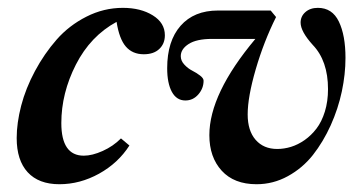

<svg xmlns="http://www.w3.org/2000/svg" viewBox="-20 -458 904 489"><path d="M131.3 11.2Q78.6 11.2 50.5 -19.3Q22.5 -49.8 22.5 -106.4Q22.5 -144.5 33.9 -188.7Q45.4 -232.9 69.1 -277.1Q92.8 -321.3 124.3 -357.2Q155.8 -393.1 200 -415.5Q244.1 -438 293 -438Q338.4 -438 369.1 -418.9Q399.9 -399.9 399.9 -368.2Q399.9 -346.7 385.7 -333.3Q371.6 -319.8 346.2 -319.8Q317.4 -319.8 300.5 -339.4Q283.7 -358.9 276.9 -402.3Q210.4 -366.2 173.3 -293.5Q136.2 -220.7 136.2 -144.5Q136.2 -61.5 193.4 -61.5Q214.8 -61.5 241.5 -73.5Q268.1 -85.4 288.1 -105.5L309.6 -87.4Q280.8 -42.5 232.2 -15.6Q183.6 11.2 131.3 11.2Z M633.3 11.2Q576.2 11.2 544.7 -23.2Q513.2 -57.6 513.2 -113.8Q513.2 -219.2 630.4 -358.9H520Q480.5 -358.9 460.4 -345.9Q440.4 -333 440.4 -314.9Q440.4 -303.2 449.5 -293.5Q458.5 -283.7 469.5 -278.1Q480.5 -272.5 489.5 -265.6Q498.5 -258.8 498.5 -252.4Q498.5 -232.9 485.1 -217.5Q471.7 -202.1 452.1 -202.1Q429.7 -202.1 417.7 -224.1Q405.8 -246.1 405.8 -284.2Q405.8 -353.5 439.9 -392.3Q474.1 -431.2 535.2 -431.2H669.4L683.1 -414.6Q651.9 -352.1 631.3 -281.5Q610.8 -210.9 610.8 -166.5Q610.8 -125 631.1 -101.8Q651.4 -78.6 686 -78.6Q703.6 -78.6 721.2 -84Q738.8 -89.4 755.9 -101.3Q772.9 -113.3 786.1 -130.6Q799.3 -147.9 807.4 -173.8Q815.4 -199.7 815.4 -231Q815.4 -303.2 776.4 -343.8Q745.6 -377.9 745.6 -400.4Q745.6 -416.5 757.8 -427.2Q770 -438 789.6 -438Q826.2 -438 843 -403.1Q859.9 -368.2 859.9 -310.5Q859.9 -269 850.6 -225.1Q841.3 -181.2 822.3 -138.9Q803.2 -96.7 776.9 -63.2Q750.5 -29.8 713.1 -9.3Q675.8 11.2 633.3 11.2Z"/></svg>

Font: Elstob 14pt
Style: Bold Italic
Weight: 700
Italic angle: -20°
Designer: Peter S. Baker
Version: Version 1.015